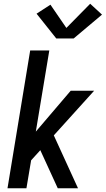

<svg xmlns="http://www.w3.org/2000/svg" viewBox="-20 -1004 564 1024"><path d="M20 0 141 -735H243L171 -302L357 -520H482L267 -282L396 0H288L195 -203L146 -149L121 0ZM280 -799 175 -931 249 -979 334 -855 461 -984 524 -926 373 -799Z"/></svg>

Font: Iosevka SS04 Semibold Oblique
Style: Regular
Weight: 600
Italic angle: -9°
Monospace: yes
Designer: Belleve Invis
Foundry: Belleve Invis
Version: Version 19.0.0; ttfautohint (v1.8.4)